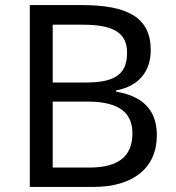

<svg xmlns="http://www.w3.org/2000/svg" viewBox="-20 -734 690 754"><path d="M301 -714H97V0H348C501 0 596 -73 596 -203C596 -314 526 -359 436 -374V-379C524 -395 572 -453 572 -537C572 -667 479 -714 301 -714ZM319 -410H187V-637H305C426 -637 479 -605 479 -527C479 -450 441 -410 319 -410ZM187 -335H324C456 -335 500 -285 500 -210C500 -130 457 -76 331 -76H187Z"/></svg>

Font: Noto Sans Hebrew Droid
Style: Bold
Weight: 700
Designer: Monotype Design Team
Foundry: Monotype Imaging Inc.
Version: Version 1.100